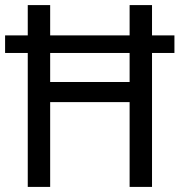

<svg xmlns="http://www.w3.org/2000/svg" viewBox="-21 -734 706 754"><path d="M88 0V-526H-1V-595H88V-714H176V-595H488V-714H576V-595H664V-526H576V0H488V-333H176V0ZM176 -412H488V-526H176Z"/></svg>

Font: Noto Sans Gurmukhi UI SemiCondensed
Style: Regular
Weight: 400
Width: 4
Designer: Jelle Bosma - Monotype Design Team
Foundry: Monotype Imaging Inc.
Version: Version 2.004; ttfautohint (v1.8.4.7-5d5b)